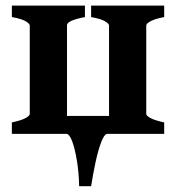

<svg xmlns="http://www.w3.org/2000/svg" viewBox="-20 -474 623 680"><path d="M280.8 -454.1V-413.6Q217.3 -401.4 217.3 -384.8V-63.5H366.2V-383.8Q366.2 -389.6 352.3 -398.4Q338.4 -407.2 302.7 -413.6V-454.1H561.5V-413.6Q528.8 -407.2 513.4 -398.9Q498 -390.6 498 -383.8V-70.3Q498 -64 513.4 -55.7Q528.8 -47.4 561.5 -40.5V0H358.9Q348.6 2.4 338.1 30.3Q327.6 58.1 318.6 99.6Q309.6 141.1 302.7 185.5H260.3Q259.3 136.7 252.4 95.2Q245.6 53.7 236.1 27.8Q226.6 2 216.3 0H22V-40.5Q55.2 -47.4 70.3 -55.7Q85.4 -64 85.4 -70.3V-383.8Q85.4 -389.6 71.5 -398.4Q57.6 -407.2 22 -413.6V-454.1Z"/></svg>

Font: Gentium Book Plus
Style: Bold
Weight: 700
Designer: Victor Gaultney, Annie Olsen, Iska Routamaa, Becca Hirsbrunner
Foundry: SIL International
Version: Version 6.101